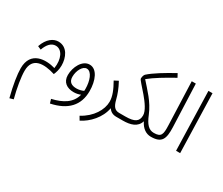

<svg xmlns="http://www.w3.org/2000/svg" viewBox="-170 -1154 2314 1994"><g transform="rotate(30 987.0 -157.0)"><path d="M81 393 126 380C95 264 75 140 75 67C75 -98 214 -99 355 -55C367 -81 381 -122 381 -172C381 -264 338 -372 229 -372C172 -372 105 -331 69 -225L110 -207C135 -277 173 -321 227 -321C303 -321 348 -229 329 -112C211 -147 27 -143 27 64C27 134 45 254 81 393Z M473 230C666 190 766 84 766 -87C766 -214 719 -327 630 -327C542 -327 486 -215 486 -120C486 -34 547 5 626 5C655 5 684 -1 708 -11C680 98 587 153 459 182ZM536 -128C536 -205 578 -276 624 -276C685 -276 717 -179 717 -85C717 -77 716 -69 716 -62C693 -51 663 -43 633 -43C578 -43 536 -63 536 -128Z M829 230C926 182 1023 79 1045 -44C1065 -13 1095 5 1138 5C1162 5 1172 -7 1172 -21C1172 -34 1165 -45 1145 -45C1092 -45 1067 -75 1048 -151C1035 -204 1013 -263 975 -333L927 -308C973 -227 1001 -160 1001 -96C1001 0 934 116 803 186Z M1138 5H1215C1308 5 1386 -17 1410 -98C1444 -28 1496 5 1552 5C1576 5 1586 -6 1586 -21C1586 -36 1577 -45 1559 -45C1498 -45 1459 -88 1421 -182C1368 -311 1281 -394 1203 -484C1268 -538 1378 -604 1487 -664L1464 -707C1352 -646 1237 -576 1179 -523C1168 -512 1161 -490 1161 -467C1161 -439 1373 -255 1373 -147C1373 -74 1330 -45 1218 -45H1145Z M1552 5C1684 5 1707 -58 1702 -196L1682 -707H1633L1652 -190C1656 -82 1648 -45 1559 -45Z M1853 0H1902L1882 -707H1833Z"/></g></svg>

Font: Noto Sans Arabic Cond Light
Style: Regular
Weight: 300
Width: 3
Designer: Monotype Design Team, Nadine Chahine, Nizar Qandah and Khaled Hosny
Foundry: Monotype Imaging Inc.
Version: Version 2.012